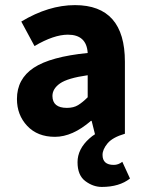

<svg xmlns="http://www.w3.org/2000/svg" viewBox="-20 -528 574 758"><path d="M493.2 176.8Q451.2 210 381.8 210Q347.7 210 316.9 187Q286.1 164.1 286.1 112.3Q286.1 60.5 333 18.6Q345.2 7.8 355 2L341.8 -50.8H338.9Q266.1 12.2 197 12.2Q127.9 12.2 87.4 -31Q46.9 -74.2 46.9 -137.2Q46.9 -216.3 113 -260.3Q179.2 -304.2 326.2 -318.8Q321.8 -391.1 248 -391.1Q192.4 -391.1 116.2 -346.2L64 -442.9Q171.9 -507.8 275.9 -507.8Q473.1 -507.8 473.1 -284.2V0Q424.3 14.2 404.5 38.1Q384.8 62 384.8 83.5Q384.8 123 429.2 123Q447.3 123 462.9 110.8ZM187 -148.9Q187.5 -102.1 244.1 -102.1Q270.5 -102.1 288.3 -113Q306.2 -124 326.2 -144V-231Q247.1 -219.7 217 -198.7Q187 -177.7 187 -148.9Z"/></svg>

Font: SourceSansPro-Bold
Style: Bold
Weight: 700
Designer: Paul D. Hunt
Foundry: Adobe Systems Incorporated
Version: Version 1.050;PS Version 1.000;hotconv 1.0.70;makeotf.lib2.5